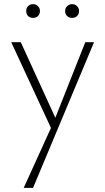

<svg xmlns="http://www.w3.org/2000/svg" viewBox="-20 -614 505 923"><path d="M139 -528Q124 -528 115 -537Q106 -546 106 -561Q106 -575 115 -584.5Q124 -594 139 -594Q153 -594 162.5 -584.5Q172 -575 172 -561Q172 -546 162.5 -537Q153 -528 139 -528ZM327 -528Q312 -528 302.5 -537Q293 -546 293 -561Q293 -575 303 -584.5Q313 -594 327 -594Q341 -594 350.5 -584.5Q360 -575 360 -561Q360 -546 350.5 -537Q341 -528 327 -528ZM390 -411H432L139 289H94L225 1L34 -411H80L246 -48Z"/></svg>

Font: EauTest Light
Style: Regular
Weight: 300
Designer: Christian Thalmann (Catharsis Fonts)
Version: Version 0.001;PS 000.001;hotconv 1.0.88;makeotf.lib2.5.64775